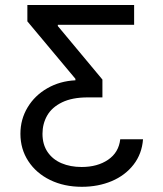

<svg xmlns="http://www.w3.org/2000/svg" viewBox="-20 -550 641 757"><path d="M302.7 186.5Q232.9 186.5 177.7 159.7Q122.6 132.8 91.6 85.2Q60.5 37.6 60.5 -22.5Q60.5 -79.6 88.9 -126.7Q117.2 -173.8 166.7 -202.1Q216.3 -230.5 277.3 -233.4V-239.3L87.9 -465.8V-530.3H508.8V-452.1H208V-447.3L383.8 -236.3V-166H326.2Q264.6 -166 224.6 -146.5Q184.6 -127 166 -94.5Q147.5 -62 147.5 -22.5Q147.5 19.5 167.5 49.1Q187.5 78.6 222.4 93.5Q257.3 108.4 301.8 108.4Q364.3 108.4 406.2 79.8Q448.2 51.3 454.1 -1H543.9Q539.6 56.6 506.6 99.1Q473.6 141.6 420.4 164.1Q367.2 186.5 302.7 186.5Z"/></svg>

Font: Pretendard
Style: Regular
Weight: 400
Designer: Base glyphs from Inter by Rasmus Andersson; Hangeul glyphs from Noto Sans CJK(Source Han Sans) by Jang Soo-young and Kan
Foundry: Kil Hyung-jin
Version: Version 1.309